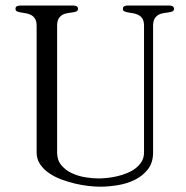

<svg xmlns="http://www.w3.org/2000/svg" viewBox="-20 -687 693 714"><path d="M192.4 -120.1Q192.4 -91.3 208 -72.8Q223.6 -54.2 246.8 -43.2Q270 -32.2 296.9 -27.8Q323.7 -23.4 346.7 -23.4Q360.8 -23.4 379.2 -25.4Q397.5 -27.3 416.3 -31.7Q435.1 -36.1 452.9 -43.5Q470.7 -50.8 484.6 -61.5Q498.5 -72.3 507.1 -86.7Q515.6 -101.1 515.6 -120.1V-591.3Q515.6 -607.9 509.8 -617.2Q503.9 -626.5 495.1 -631.1Q486.3 -635.7 476.3 -637.5Q466.3 -639.2 457.5 -640.6Q448.7 -642.1 442.9 -644.5Q437 -647 437 -653.8Q437 -662.1 443.1 -664.3Q449.2 -666.5 455.6 -666.5H608.4Q614.7 -666.5 620.8 -664.3Q627 -662.1 627 -653.8Q627 -647 621.1 -644.5Q615.2 -642.1 606.7 -640.9Q598.1 -639.6 588.1 -638.2Q578.1 -636.7 569.6 -632.1Q561 -627.4 555.2 -617.9Q549.3 -608.4 549.3 -591.3V-120.1Q549.3 -82 530 -57.4Q510.7 -32.7 481.4 -18.3Q452.1 -3.9 417.5 1.7Q382.8 7.3 352.5 7.3Q334.5 7.3 310.1 4.6Q285.6 2 259.3 -4.2Q232.9 -10.3 207.3 -20Q181.6 -29.8 161.4 -43.9Q141.1 -58.1 128.7 -76.9Q116.2 -95.7 116.2 -120.1V-591.3Q116.2 -607.9 110.4 -617.2Q104.5 -626.5 95.7 -631.1Q86.9 -635.7 76.9 -637.5Q66.9 -639.2 58.1 -640.6Q49.3 -642.1 43.5 -644.5Q37.6 -647 37.6 -653.8Q37.6 -662.1 43.7 -664.3Q49.8 -666.5 56.2 -666.5H251.5Q257.8 -666.5 263.9 -664.3Q270 -662.1 270 -653.8Q270 -647 264.2 -644.5Q258.3 -642.1 249.8 -640.9Q241.2 -639.6 231.2 -638.2Q221.2 -636.7 212.6 -632.1Q204.1 -627.4 198.2 -617.9Q192.4 -608.4 192.4 -591.3Z"/></svg>

Font: Atsinvsda
Style: Regular
Weight: 400
Designer: Al Webster
Foundry: Al Webster and Michael Everson
Version: Version 2.000